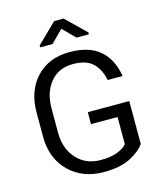

<svg xmlns="http://www.w3.org/2000/svg" viewBox="-133 -1017 952 1125"><g transform="rotate(-15 343.0 -455.0)"><path d="M480 -792H405L332 -865L259 -792H184.5V-804L303.5 -919.5H360.5L480 -803.5ZM357 10.5Q227.5 10.5 146.2 -70.2Q65 -151 65 -283V-428Q65 -560.5 141 -640.8Q217 -721 342 -721Q463 -721 527.5 -663.2Q592 -605.5 607 -505H516.5Q504 -571 464.2 -609.5Q424.5 -648 342 -648Q256.5 -648 206.2 -587.2Q156 -526.5 156 -429V-283Q156 -185 211.5 -123.8Q267 -62.5 357 -62.5Q420.5 -62.5 460 -78.5Q499.5 -94.5 516.5 -116V-280.5H355.5V-353H607V-93.5Q581.5 -54.5 519.8 -22Q458 10.5 357 10.5Z"/></g></svg>

Font: Roberto Sans
Style: Regular
Weight: 400
Designer: Google (font) & Cristiano Sobral (main changes)
Version: Version 1.500; ttfautohint (v1.8.4.7-5d5b-dirty)